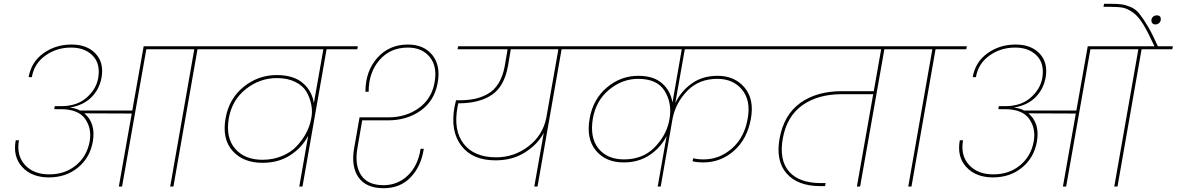

<svg xmlns="http://www.w3.org/2000/svg" viewBox="-20 -984 6208 1013"><path d="M303 -424Q386 -424 437 -469Q488 -514 498 -572Q511 -647 469.5 -690Q428 -733 355 -733Q278 -733 219 -690.5Q160 -648 148 -577H131Q145 -657 209 -703Q273 -749 358 -749Q439 -749 484 -701.5Q529 -654 516 -576Q505 -514 463 -471.5Q421 -429 351 -417V-416Q380 -413 402 -401H678L738 -740H1187L1184 -724H1022L895 0H878L1005 -724H752L624 0H607L675 -385L425 -386Q486 -335 470 -238Q455 -152 391.5 -100Q328 -48 238 -48Q148 -48 97.5 -102.5Q47 -157 63 -244H80Q66 -164 111.5 -114Q157 -64 240 -64Q323 -64 381 -112Q439 -160 453 -238Q465 -306 429 -357Q393 -408 300 -408H266L269 -424Z M1365 -141Q1421 -141 1468.5 -161Q1516 -181 1546 -213.5Q1576 -246 1595 -281.5Q1614 -317 1621 -354Q1630 -392 1622.5 -430.5Q1615 -469 1596.5 -500.5Q1578 -532 1537.5 -552Q1497 -572 1441 -572Q1350 -572 1277 -514Q1204 -456 1187 -359Q1170 -258 1220.5 -199.5Q1271 -141 1365 -141ZM1865 -724H1703L1576 0H1559L1606 -268Q1574 -206 1512 -165.5Q1450 -125 1365 -125Q1263 -125 1207 -188Q1151 -251 1170 -359Q1188 -463 1265 -525.5Q1342 -588 1440 -588Q1528 -588 1577 -546.5Q1626 -505 1636 -440L1686 -724H1114L1117 -740H1868Z M2394 -724 2397 -740H3108L3105 -724H2943L2816 0H2799L2849 -283Q2818 -224 2751.5 -181Q2685 -138 2594 -138Q2473 -138 2414 -215Q2355 -292 2378 -420Q2382 -441 2386 -455H2404Q2449 -455 2484.5 -462.5Q2520 -470 2553.5 -488.5Q2587 -507 2610 -544Q2633 -581 2643 -635L2658 -724ZM2598 -154Q2692 -154 2767.5 -211.5Q2843 -269 2862 -361L2926 -724H2675L2660 -635Q2640 -526 2573.5 -482.5Q2507 -439 2401 -439H2398Q2397 -435 2395.5 -428.5Q2394 -422 2394 -420Q2371 -296 2426.5 -225Q2482 -154 2598 -154ZM2004 9Q1911 9 1871 -49Q1831 -107 1849 -205L1877 -365H2030Q2122 -365 2190 -414Q2258 -463 2273 -550Q2288 -633 2247.5 -683Q2207 -733 2132 -733Q2039 -733 1982 -667Q1925 -601 1925 -500H1908Q1908 -608 1970.5 -678.5Q2033 -749 2132 -749Q2217 -749 2261.5 -693Q2306 -637 2289 -546Q2272 -452 2199.5 -400.5Q2127 -349 2027 -349H1891L1866 -204Q1850 -115 1884.5 -61Q1919 -7 2003 -7Q2079 -7 2132.5 -59Q2186 -111 2199 -199H2216Q2202 -107 2147 -49Q2092 9 2004 9Z M3450 0 3497 -266Q3466 -205 3407.5 -166Q3349 -127 3271 -127Q3176 -127 3124 -189.5Q3072 -252 3091 -359Q3109 -461 3182 -522.5Q3255 -584 3348 -584Q3428 -584 3473 -544.5Q3518 -505 3528 -443L3577 -724H3035L3038 -740H4129L4126 -724H3593L3543 -441Q3574 -504 3630.5 -544Q3687 -584 3766 -584Q3856 -584 3908 -522.5Q3960 -461 3942 -359Q3923 -251 3853 -189Q3783 -127 3690 -127Q3660 -127 3634 -133L3637 -149Q3661 -143 3693 -143Q3776 -143 3842 -201Q3908 -259 3925 -359Q3942 -454 3895 -511Q3848 -568 3765 -568Q3668 -568 3607 -505.5Q3546 -443 3529 -361L3466 0ZM3272 -143Q3371 -143 3432.5 -205.5Q3494 -268 3510 -344L3513 -360Q3526 -441 3486.5 -504.5Q3447 -568 3347 -568Q3263 -568 3194 -511Q3125 -454 3108 -359Q3091 -258 3137.5 -200.5Q3184 -143 3272 -143Z M4056 -724 4059 -740H4810L4807 -724H4646L4518 0H4501L4587 -487H4421Q4295 -487 4213 -428.5Q4131 -370 4110 -253Q4090 -140 4143 -79Q4196 -18 4312 -18H4336L4333 -2H4309Q4189 -2 4130.5 -68.5Q4072 -135 4093 -253Q4116 -379 4202.5 -441Q4289 -503 4423 -503H4590L4629 -724Z M4772 0 4899 -724H4737L4740 -740H5081L5078 -724H4916L4789 0Z M5605 0H5588L5656 -385L5406 -386Q5467 -335 5451 -238Q5436 -152 5372.5 -100Q5309 -48 5219 -48Q5129 -48 5078.5 -102.5Q5028 -157 5044 -244H5061Q5047 -164 5092.5 -114Q5138 -64 5221 -64Q5304 -64 5362 -112Q5420 -160 5434 -238Q5446 -306 5410 -357Q5374 -408 5281 -408H5247L5250 -424H5284Q5367 -424 5418 -469Q5469 -514 5479 -572Q5492 -647 5450.5 -690Q5409 -733 5336 -733Q5259 -733 5200 -690.5Q5141 -648 5129 -577H5112Q5126 -657 5190 -703Q5254 -749 5339 -749Q5420 -749 5465 -701.5Q5510 -654 5497 -576Q5486 -514 5444 -471.5Q5402 -429 5332 -417V-416Q5361 -413 5383 -401H5659L5719 -740H6071Q6037 -814 6011.5 -856Q5986 -898 5957 -918.5Q5928 -939 5903.5 -943.5Q5879 -948 5834 -948H5802L5805 -964H5837Q5876 -964 5897.5 -961Q5919 -958 5945.5 -947Q5972 -936 5991.5 -911.5Q6011 -887 6035.5 -846Q6060 -805 6089 -740H6168L6165 -724H6003L5876 0H5859L5986 -724H5733Z M6083 -903Q6107 -903 6104 -879Q6103 -869 6095 -862Q6087 -855 6076 -855Q6065 -855 6059.5 -862Q6054 -869 6055 -879Q6056 -889 6064 -896Q6072 -903 6083 -903Z"/></svg>

Font: Poppins Thin
Style: Italic
Weight: 250
Italic angle: -10°
Designer: Ninad Kale (Devanagari), Jonny Pinhorn (Latin)
Foundry: Indian Type Foundry
Version: Version 3.200;PS 1.000;hotconv 16.6.54;makeotf.lib2.5.65590